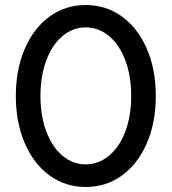

<svg xmlns="http://www.w3.org/2000/svg" viewBox="-20 -732 683 764"><path d="M43 -350Q43 -455 78.5 -537.5Q114 -620 177 -666Q240 -712 321 -712Q402 -712 465.5 -666Q529 -620 564.5 -537.5Q600 -455 600 -350Q600 -245 564.5 -162.5Q529 -80 465.5 -34Q402 12 321 12Q240 12 177 -34Q114 -80 78.5 -162.5Q43 -245 43 -350ZM321 -78Q373 -78 414.5 -113Q456 -148 479 -209.5Q502 -271 502 -350Q502 -429 479 -491Q456 -553 414.5 -588Q373 -623 321 -623Q269 -623 228 -588Q187 -553 164 -491Q141 -429 141 -350Q141 -271 164 -209.5Q187 -148 228 -113Q269 -78 321 -78Z"/></svg>

Font: Oak Sans Medium
Style: Regular
Weight: 500
Designer: Erik Kennedy, Walven
Foundry: Erik Kennedy, Walven
Version: Version 1.000